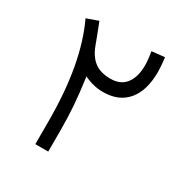

<svg xmlns="http://www.w3.org/2000/svg" viewBox="-155 -786 872 909"><g transform="rotate(30 280.5 -331.5)"><path d="M162.2 -127.5V0H232.7V-125.9C232.7 -207.1 226.2 -293.7 213.1 -385.9L211.1 -399C244.8 -382.4 279.6 -373.8 315.4 -373.8C373.3 -373.8 417.6 -392.4 448.4 -429.7C479.1 -466.5 494.2 -518.9 494.2 -586.9C494.2 -606 492.2 -631.7 488.2 -663.5L418.1 -655.9C420.7 -642.3 422.2 -629.2 423.7 -616.6C425.2 -604 425.7 -592.4 425.7 -581.9C425.7 -540.1 416.6 -507.3 398 -482.6C379.3 -457.9 351.1 -445.8 314.4 -445.8C278.6 -445.8 249.9 -453.9 228.2 -470C206.5 -486.1 188.9 -510.8 176.3 -544.1C172.3 -554.7 167.8 -566.8 162.7 -580.4C157.2 -593.5 152.1 -607.1 147.1 -621.2C141.6 -634.8 137 -646.9 133 -657.4L70 -634.8C131.5 -505.3 162.2 -336 162.2 -127.5Z"/></g></svg>

Font: Vazir FD Light
Style: Regular
Weight: 300
Foundry: DejaVu fonts team - Redesigned by Saber Rastikerdar
Version: Version 21.10;October 20, 2019;FontCreator 12.0.0.2547 64-bi